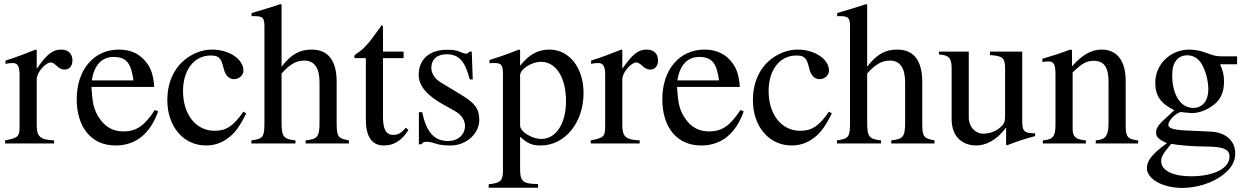

<svg xmlns="http://www.w3.org/2000/svg" viewBox="-20 -703 6113 941"><path d="M160 -458 155 -460C102 -439 66 -425 7 -406V-390C21 -393 30 -394 42 -394C67 -394 76 -378 76 -334V-84C76 -34 69 -27 5 -15V0H245V-15C177 -18 160 -33 160 -90V-315C160 -347 202 -397 230 -397C236 -397 245 -392 256 -382C272 -367 283 -362 296 -362C320 -362 335 -379 335 -407C335 -440 314 -460 280 -460C238 -460 210 -438 160 -366Z M739 -164C690 -90 652 -59 585 -59C539 -59 502 -77 474 -114C438 -162 433 -201 428 -277H736C732 -331 722 -363 702 -391C670 -436 625 -460 563 -460C437 -460 356 -358 356 -217C356 -79 428 10 546 10C646 10 716 -48 755 -157ZM430 -309C441 -384 480 -424 536 -424C602 -424 623 -390 634 -309Z M1173 -156C1125 -86 1089 -62 1032 -62C940 -62 877 -142 877 -257C877 -361 932 -431 1013 -431C1049 -431 1062 -420 1072 -383L1078 -361C1086 -332 1104 -315 1126 -315C1152 -315 1173 -334 1173 -357C1173 -413 1103 -460 1019 -460C972 -460 924 -442 884 -409C830 -364 800 -295 800 -212C800 -83 879 10 990 10C1033 10 1071 -4 1105 -32C1135 -56 1155 -85 1187 -147Z M1690 0V-15C1636 -25 1630 -33 1630 -102V-301C1630 -406 1589 -460 1507 -460C1448 -460 1406 -436 1360 -376V-680L1355 -683C1320 -671 1297 -664 1240 -647L1213 -639V-623C1216 -624 1221 -624 1225 -624C1268 -624 1276 -616 1276 -573V-102C1276 -32 1270 -23 1212 -15V0H1428V-15C1370 -21 1360 -33 1360 -102V-343C1402 -389 1432 -406 1472 -406C1521 -406 1546 -370 1546 -300V-102C1546 -33 1536 -21 1478 -15V0Z M1969 -77C1947 -51 1931 -42 1909 -42C1872 -42 1857 -68 1857 -132V-418H1958V-450H1857V-566C1857 -576 1855 -579 1850 -579C1844 -569 1836 -560 1830 -551C1792 -496 1759 -459 1733 -444C1722 -437 1716 -431 1716 -425C1716 -422 1717 -420 1720 -418H1773V-117C1773 -33 1803 10 1861 10C1911 10 1949 -14 1982 -66Z M2137 -301C2109 -318 2094 -347 2094 -369C2094 -416 2126 -437 2169 -437C2229 -437 2259 -404 2282 -314H2297L2292 -450H2281C2273 -441 2269 -440 2265 -440C2258 -440 2248 -443 2237 -448C2216 -458 2194 -459 2170 -459C2088 -459 2032 -415 2032 -336C2032 -285 2069 -237 2152 -191L2206 -161C2239 -143 2259 -117 2259 -86C2259 -45 2227 -12 2176 -12C2107 -12 2070 -56 2049 -153H2033V4H2046C2052 -6 2058 -8 2070 -8C2081 -8 2092 -7 2116 1C2139 9 2168 10 2189 10C2265 10 2329 -48 2329 -115C2329 -172 2305 -199 2241 -238Z M2529 -458 2523 -460C2470 -439 2434 -426 2379 -409V-393C2388 -394 2395 -394 2404 -394C2438 -394 2445 -384 2445 -337V131C2445 183 2434 194 2375 200V217H2617V199C2542 198 2529 187 2529 124V-33C2565 0 2588 10 2630 10C2749 10 2840 -102 2840 -247C2840 -371 2770 -460 2673 -460C2617 -460 2573 -436 2529 -381ZM2529 -334C2529 -364 2585 -400 2631 -400C2705 -400 2754 -324 2754 -207C2754 -97 2705 -22 2633 -22C2586 -22 2529 -58 2529 -88Z M3030 -458 3025 -460C2972 -439 2936 -425 2877 -406V-390C2891 -393 2900 -394 2912 -394C2937 -394 2946 -378 2946 -334V-84C2946 -34 2939 -27 2875 -15V0H3115V-15C3047 -18 3030 -33 3030 -90V-315C3030 -347 3072 -397 3100 -397C3106 -397 3115 -392 3126 -382C3142 -367 3153 -362 3166 -362C3190 -362 3205 -379 3205 -407C3205 -440 3184 -460 3150 -460C3108 -460 3080 -438 3030 -366Z M3609 -164C3560 -90 3522 -59 3455 -59C3409 -59 3372 -77 3344 -114C3308 -162 3303 -201 3298 -277H3606C3602 -331 3592 -363 3572 -391C3540 -436 3495 -460 3433 -460C3307 -460 3226 -358 3226 -217C3226 -79 3298 10 3416 10C3516 10 3586 -48 3625 -157ZM3300 -309C3311 -384 3350 -424 3406 -424C3472 -424 3493 -390 3504 -309Z M4043 -156C3995 -86 3959 -62 3902 -62C3810 -62 3747 -142 3747 -257C3747 -361 3802 -431 3883 -431C3919 -431 3932 -420 3942 -383L3948 -361C3956 -332 3974 -315 3996 -315C4022 -315 4043 -334 4043 -357C4043 -413 3973 -460 3889 -460C3842 -460 3794 -442 3754 -409C3700 -364 3670 -295 3670 -212C3670 -83 3749 10 3860 10C3903 10 3941 -4 3975 -32C4005 -56 4025 -85 4057 -147Z M4560 0V-15C4506 -25 4500 -33 4500 -102V-301C4500 -406 4459 -460 4377 -460C4318 -460 4276 -436 4230 -376V-680L4225 -683C4190 -671 4167 -664 4110 -647L4083 -639V-623C4086 -624 4091 -624 4095 -624C4138 -624 4146 -616 4146 -573V-102C4146 -32 4140 -23 4082 -15V0H4298V-15C4240 -21 4230 -33 4230 -102V-343C4272 -389 4302 -406 4342 -406C4391 -406 4416 -370 4416 -300V-102C4416 -33 4406 -21 4348 -15V0Z M5053 -50H5047C5001 -50 4990 -61 4990 -107V-450H4832V-433C4892 -429 4906 -421 4906 -368V-137C4906 -102 4899 -93 4883 -79C4858 -57 4828 -48 4799 -48C4760 -48 4728 -81 4728 -127V-450H4582V-436C4630 -433 4644 -419 4644 -369V-118C4644 -41 4689 10 4766 10C4803 10 4860 -9 4909 -76H4911V6L4916 9C4966 -11 5002 -22 5053 -36Z M5558 0V-15C5509 -20 5497 -31 5497 -85V-306C5497 -405 5455 -460 5379 -460C5333 -460 5287 -438 5235 -379H5234V-457L5226 -460C5177 -442 5144 -431 5089 -415V-398C5096 -401 5107 -402 5118 -402C5146 -402 5153 -386 5153 -337V-94C5153 -35 5142 -19 5091 -15V0H5302V-15C5251 -19 5237 -33 5237 -72V-348C5283 -393 5307 -405 5340 -405C5389 -405 5413 -375 5413 -304V-105C5413 -39 5401 -19 5351 -15L5350 0Z M6043 -388V-427H5966C5946 -427 5931 -430 5911 -437L5889 -445C5862 -455 5835 -460 5809 -460C5716 -460 5642 -388 5642 -297C5642 -234 5668 -196 5735 -163C5721 -149 5707 -136 5692 -123C5659 -94 5646 -74 5646 -54C5646 -32 5657 -21 5699 -1C5627 51 5601 84 5601 121C5601 174 5678 218 5774 218C5846 218 5922 194 5974 154C6015 122 6034 89 6034 49C6034 -13 5987 -55 5913 -58L5784 -64C5730 -67 5706 -75 5706 -91C5706 -111 5739 -146 5766 -154L5785 -152C5803 -150 5817 -149 5823 -149C5858 -149 5895 -164 5927 -188C5963 -215 5979 -252 5979 -304C5979 -333 5974 -356 5960 -388ZM5725 -338C5725 -397 5753 -432 5799 -432C5830 -432 5856 -415 5872 -385C5891 -350 5902 -305 5902 -264C5902 -209 5873 -174 5828 -174C5766 -174 5725 -239 5725 -335ZM6006 64C6006 122 5930 161 5816 161C5728 161 5671 132 5671 88C5671 65 5680 50 5720 2C5754 9 5833 15 5882 15C5973 15 6006 27 6006 64Z"/></svg>

Font: XITS Math
Style: Regular
Weight: 400
Designer: MicroPress Inc., with final additions and corrections provided by Coen Hoffman, Elsevier (retired)
Version: Version 1.108